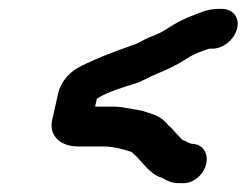

<svg xmlns="http://www.w3.org/2000/svg" viewBox="-20 -478 557 434"><path d="M481 -458H474C463 -458 453 -456 442 -453C415 -443 393 -435 367 -419C348 -406 337 -401 316 -393C306 -389 291 -379 280 -376C240 -362 200 -347 164 -329C139 -317 118 -296 111 -265L98 -207C90 -172 116 -147 156 -147H212C236 -147 257 -141 276 -135C277 -135 278 -134 279 -133C300 -116 316 -85 346 -76C357 -70 368 -64 383 -64H390C403 -63 415 -67 426 -76C459 -102 453 -153 413 -153C405 -155 401 -159 394 -161C393 -161 393 -162 391 -163C383 -172 375 -180 367 -189C361 -194 356 -200 350 -206C335 -219 320 -221 300 -228L253 -236C244 -237 238 -237 233 -237H195L199 -255C222 -270 259 -281 288 -290C299 -293 321 -306 334 -311C361 -322 378 -330 403 -346C418 -356 435 -362 453 -368H460C485 -368 510 -389 516 -414C522 -439 506 -458 481 -458Z"/></svg>

Font: Electronic
Style: BlkIt
Weight: 900
Version: Version 1.011